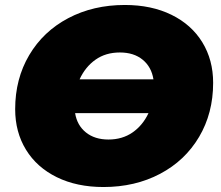

<svg xmlns="http://www.w3.org/2000/svg" viewBox="-20 -736 888 772"><path d="M837 -403Q837 -281 780.5 -185.5Q724 -90 623.5 -37Q523 16 396 16Q289 16 208.5 -23.5Q128 -63 84.5 -134Q41 -205 41 -297Q41 -419 97.5 -514.5Q154 -610 254.5 -663Q355 -716 482 -716Q589 -716 669.5 -676.5Q750 -637 793.5 -566Q837 -495 837 -403ZM300 -417H597Q589 -467 553.5 -496Q518 -525 462 -525Q405 -525 364 -496Q323 -467 300 -417ZM577 -281H282Q290 -232 325.5 -203.5Q361 -175 416 -175Q472 -175 513 -203.5Q554 -232 577 -281Z"/></svg>

Font: Montserrat Alternates Black
Style: Italic
Weight: 900
Italic angle: -11.3°
Designer: Julieta Ulanovsky
Foundry: Julieta Ulanovsky
Version: Version 7.200